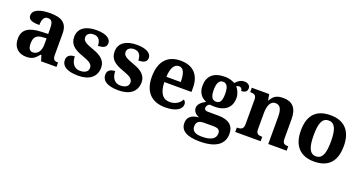

<svg xmlns="http://www.w3.org/2000/svg" viewBox="-45 -1257 4075 2179"><g transform="rotate(20 1993.0 -167.0)"><path d="M202 10C278 10 307 -15 351 -69H360L381 0H567V-53H563C518 -53 503 -69 503 -124V-379C503 -504 433 -549 293 -549C180 -549 87 -520 87 -447C87 -398 133 -380 222 -380C222 -442 238 -488 289 -488C344 -488 351 -441 351 -374V-319L269 -316C119 -311 45 -261 45 -153C45 -42 114 10 202 10ZM257 -63C218 -63 200 -92 200 -149C200 -221 226 -259 306 -263L351 -266V-191C351 -113 314 -63 257 -63Z M830 10C968 10 1047 -55 1047 -166C1047 -250 984 -296 895 -327C786 -365 758 -386 758 -429C758 -470 796 -491 839 -491C897 -491 927 -452 927 -386C1000 -386 1029 -410 1029 -455C1029 -501 980 -548 854 -548C725 -548 639 -496 639 -389C639 -299 698 -254 806 -217C900 -184 929 -161 929 -117C929 -80 899 -49 830 -49C765 -49 722 -100 722 -183C687 -183 629 -172 629 -107C629 -40 685 10 830 10Z M1318 10C1456 10 1535 -55 1535 -166C1535 -250 1472 -296 1383 -327C1274 -365 1246 -386 1246 -429C1246 -470 1284 -491 1327 -491C1385 -491 1415 -452 1415 -386C1488 -386 1517 -410 1517 -455C1517 -501 1468 -548 1342 -548C1213 -548 1127 -496 1127 -389C1127 -299 1186 -254 1294 -217C1388 -184 1417 -161 1417 -117C1417 -80 1387 -49 1318 -49C1253 -49 1210 -100 1210 -183C1175 -183 1117 -172 1117 -107C1117 -40 1173 10 1318 10Z M1881 10C2016 10 2078 -40 2078 -97C2078 -119 2069 -136 2051 -146C2028 -100 1979 -65 1910 -65C1827 -65 1780 -123 1776 -257H2104V-308C2104 -467 2015 -549 1870 -549C1712 -549 1622 -453 1622 -265C1622 -91 1711 10 1881 10ZM1951 -321H1778C1781 -427 1816 -484 1872 -484C1929 -484 1951 -423 1951 -321Z M2382 240C2579 240 2672 167 2672 44C2672 -52 2613 -109 2480 -109H2359C2331 -109 2312 -119 2312 -141C2312 -165 2329 -184 2348 -192C2360 -191 2391 -189 2406 -189C2545 -189 2608 -263 2608 -364C2608 -413 2586 -461 2559 -491C2566 -497 2581 -502 2592 -502C2611 -502 2630 -487 2630 -460C2685 -460 2701 -487 2701 -517C2701 -548 2677 -574 2629 -574C2589 -574 2560 -556 2525 -518C2495 -535 2453 -549 2406 -549C2263 -549 2197 -481 2197 -364C2197 -283 2240 -230 2299 -209C2247 -179 2210 -148 2210 -104C2210 -57 2247 -29 2283 -15C2196 -8 2148 30 2148 101C2148 192 2225 240 2382 240ZM2403 -248C2351 -248 2333 -294 2333 -364C2333 -437 2350 -489 2402 -489C2455 -489 2471 -439 2471 -365C2471 -293 2456 -248 2403 -248ZM2384 180C2307 180 2266 154 2266 99C2266 34 2315 23 2355 23H2471C2525 23 2552 38 2552 80C2552 146 2501 180 2384 180Z M2726 0H3033V-53H3030C2986 -53 2958 -62 2958 -118V-309C2958 -391 2979 -464 3045 -464C3104 -464 3125 -415 3125 -329V0H3347V-53H3344C3299 -53 3277 -62 3277 -124V-356C3277 -491 3215 -549 3112 -549C3049 -549 2999 -540 2959 -465H2954L2941 -536H2731V-483H2734C2778 -483 2806 -474 2806 -418V-122C2806 -62 2773 -53 2728 -53H2726Z M3678 10C3849 10 3939 -82 3939 -270C3939 -458 3841 -549 3681 -549C3509 -549 3420 -458 3420 -270C3420 -82 3518 10 3678 10ZM3680 -53C3603 -53 3575 -128 3575 -270C3575 -413 3602 -485 3679 -485C3756 -485 3784 -413 3784 -270C3784 -128 3757 -53 3680 -53Z"/></g></svg>

Font: Noto Nastaliq Urdu
Style: Bold
Weight: 700
Designer: Monotype Design Team (Patrick Giasson: type design, Kamal Mansour: OpenType code, Glenda Bellarosa). Updated by Simon Co
Foundry: Monotype Imaging Inc., Simon Cozens
Version: Version 3.009